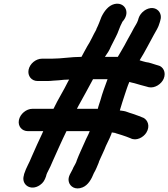

<svg xmlns="http://www.w3.org/2000/svg" viewBox="-20 -822 926 1057"><path d="M134 -100H218C216.5 -96 214.6 -91.7 212.4 -87C194.8 -50.9 171.7 1.6 155.2 39C139.5 79 125.5 97.1 112.8 136L111.5 143C95.2 193.9 148.5 232.3 199.7 197C218.2 184.2 226 170.2 233.3 149C235.9 135.9 242.1 124.3 248.6 112C253.8 102.7 260.9 87.3 269.8 66C294.7 10.7 319.8 -46.8 346 -100H474C465.1 -76.4 455.3 -61.9 447.4 -42C432.5 -7.4 416.4 25 403 60C400.4 73.1 389.1 89.8 384 100C374.4 126.3 350.5 149.4 359.1 180C366.1 205.1 394.6 225.9 434.7 209.5C465.5 196.9 483.7 164 496.8 131C508.2 112 514.8 93.9 523.2 74C525.1 64.5 531.4 54.9 535 45C540.3 32.5 550 13.6 554.6 2C565.3 -27.3 579.9 -50.1 592.6 -83C593.1 -85.7 594.1 -89 595.6 -93C602 -91.7 608.4 -90.7 615 -90L615.8 -89C622.7 -87 629.3 -85 635.6 -83L651.6 -78C667.2 -73.3 683.8 -66.8 698.2 -61C730.8 -43.8 769.3 -66.1 785.2 -91C808.6 -128 792.4 -161.4 770.5 -173C751.9 -180.6 729.5 -189.5 709.1 -196L693.1 -201L681.9 -205C667.8 -210.7 655.8 -211.9 639.7 -214L639.9 -215C647.4 -239.4 658.3 -276.4 667.3 -302C673 -318.7 682.6 -349.9 692.1 -371C697.8 -369.7 701.3 -368.7 702.5 -368L719.7 -364C742.4 -357.4 764.5 -350.7 787.9 -345L798.3 -342C832.6 -334.5 869 -360 881.1 -388.5C896.3 -424.4 877.5 -456.1 850.2 -462L839.8 -465C820.9 -470 804.3 -478.1 783.8 -480C773.2 -482.8 760.1 -486 748.8 -490C749.8 -491.3 750.3 -492.3 750.4 -493C778.3 -537.3 801.6 -584.8 826.8 -630C839.7 -654.3 851.2 -668.7 859.3 -698L862.7 -710C873.8 -744.1 852.3 -774.4 822.2 -777.5C787.9 -781 753 -753 743.1 -722L739.9 -711C733.8 -693.1 726.5 -684.5 717.4 -668L703 -641C689.8 -617.2 678 -596.8 665.2 -572L646.8 -540C640 -529.3 633.9 -519 628.6 -509H557.6C571.5 -528.8 582.4 -545.1 591.2 -567C598.7 -581.2 609.2 -603.4 617.6 -619C630.5 -641.9 638.8 -675.2 652.5 -699L652.9 -701L659.5 -709C698.8 -758.6 663.2 -813.1 609.1 -799.5C576.6 -791.3 553.4 -760.1 538.5 -729C531.2 -710.6 521.5 -683.2 511.8 -665C511.4 -663 510.6 -660.7 509.4 -658C492.3 -628.2 478.9 -595.3 460.2 -567C448.5 -547.9 440.9 -530.1 428.6 -509C371.2 -509 319.5 -499 265.6 -499H211.6C177.7 -499 144.1 -471.6 137.4 -438C130.7 -404.4 153.2 -376 187.1 -376H241.1C250.4 -376 261.2 -376.7 273.5 -378L303.9 -380C322.1 -382.2 341 -384 360.7 -384C358.7 -380.7 356.6 -377 354.5 -373C330.3 -323.3 299.7 -276 274.5 -223H158.5C124.6 -223 90.8 -194.6 84.1 -161C77.4 -127.4 100.1 -100 134 -100ZM572.1 -386C556.8 -344.3 544.6 -312.5 533.1 -271C527.5 -251.6 521.6 -238.4 518.5 -223H403.5C405.9 -228.3 408.6 -233.7 411.7 -239C440.5 -291 464.6 -334.4 492.1 -386Z"/></svg>

Font: Smoothie
Style: It
Weight: 400
Foundry: Cannot Into Space Fonts
Version: Version 0.8